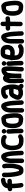

<svg xmlns="http://www.w3.org/2000/svg" viewBox="3669 -4506 1083 8461"><g transform="rotate(-90 4210.5 -275.5)"><path d="M344.5 -238C344.5 -242.9 344.8 -291.6 344.9 -291.6C345.6 -291.6 347 -291.5 348 -291.5H377C396.6 -291.5 410.3 -294.2 420.5 -294.5C426.8 -294 435.9 -293.5 443 -293.5H466C520.9 -293.5 564.5 -339.6 564.5 -393C564.5 -447 520 -491.5 466 -491.5H443C440.1 -491.5 436.6 -491.7 432.7 -492.2C409.6 -495.1 389 -489.5 377 -489.5H348.4C350.8 -498.2 354.5 -506 360.5 -515.2C363.7 -519 369.1 -523.4 380.1 -532.2C388.9 -539.9 402.5 -547.2 419.2 -557.8C437.8 -563.3 466 -568.4 492.8 -576.5H510C564 -576.5 608.5 -621 608.5 -675C608.5 -728.4 564.9 -774.5 510 -774.5H486C459.8 -774.5 439.7 -766.8 425.9 -763.4C386.7 -753.6 350 -747.7 310.7 -724.2C290.2 -711.9 273.7 -702.3 252.2 -684.1C234.4 -667.8 212.5 -652.4 196.1 -625.7L179.7 -599C161.7 -567.1 153.9 -537.8 149.7 -499.8L148.2 -482.9C115.2 -479.5 62.6 -476.9 31.7 -434.6C-3.3 -386.8 13.4 -325.9 53.4 -296.7C88 -271.4 124 -278.8 146.5 -282.2V-238C146.5 -223.6 147.1 -210 148.6 -195.1C152.6 -126.4 155.2 -50.1 165.8 18C168.1 39.2 168.4 54.9 172.9 80.7C178.1 119.4 184.1 181.2 241.2 206.7C326 244.6 409.2 160.7 371.7 72C367.7 33.2 363 -5.1 357.3 -45.4L353.3 -88.4C352.2 -101.2 350.5 -113.7 350.5 -125C350.5 -166.1 344.5 -201.7 344.5 -238Z M671.3 -710.1C651.5 -693.4 638.9 -670.6 635.7 -643.9L634.6 -632C633.8 -621.2 633.5 -613.1 633.5 -605V-496C633.5 -427.5 638 -393.3 643.6 -325.4C646.9 -272.1 654.9 -216.5 660.9 -174.8C665.3 -142 675.3 -99 680 -69.7C685.9 -36.7 691.4 -18.2 698.9 6.1L704.8 29.8C708.9 43.7 712.4 54.1 716.9 66.2C727.1 93.4 736.3 121.9 762 151.8C798.3 197.3 855.6 216.5 920 216.5H958C985.4 216.5 1006.7 210 1024.3 204.8C1091.9 182.2 1123.5 127.1 1148.8 82.2C1173 38.1 1179.2 -19.2 1191.2 -52.2C1198.9 -73.3 1205.3 -116.1 1209.8 -131C1216.9 -153.9 1218.5 -173.2 1222.9 -195.2C1229.8 -236.9 1231.5 -280.2 1231.5 -323V-536C1231.5 -555.1 1230.4 -571.2 1227.9 -585.5L1225.1 -601.3C1220.9 -638.4 1212.5 -687.6 1165.3 -712.2C1111.3 -740.5 1053.9 -715.2 1031 -670.7C1019.8 -649.1 1016.4 -622.6 1024 -596.5C1026.4 -588.2 1027.7 -580.8 1030.1 -571.2L1031.8 -557.3C1032.4 -552.7 1032.8 -549.1 1033.5 -544.4V-303.5C1031.4 -276.8 1030.5 -249 1027 -227.9L1023.2 -203.4C1016.8 -176.9 1010.1 -136 1003.3 -115.5C995.3 -90 987 -53.3 980 -27.5C973.7 -7.7 967.7 0.6 956.4 18.5H915.2C915.2 18.5 913.9 18.2 911.4 17.7C908.9 11.9 905.2 2.9 901.9 -5.7C888.8 -38.4 883.5 -64.4 874.8 -106.4C859.8 -184.5 848 -250.7 840.4 -339.7C836.4 -406.4 831.5 -437.2 831.5 -496V-605C831.5 -606.3 831.6 -608.2 832.3 -614L833.4 -625.8C835.5 -652.3 827 -677.7 810.4 -697.9C776.9 -738.5 714.8 -746.9 671.3 -710.1Z M1595.5 11.2V53C1595.5 62.6 1596.3 71.5 1598.1 81.7C1597.7 86.6 1597.5 91.8 1597.5 97V112C1597.5 150.5 1608.5 188.7 1642.7 212.4C1715.6 262.7 1817.5 198.7 1795.5 109.6V97C1795.5 86.8 1798.5 68.5 1793.5 47.4V7C1793.5 6.5 1793.5 5.7 1793.5 5C1791 -41.7 1787 -77 1784.4 -120.1L1782.5 -155C1782.5 -167.3 1782.1 -182.2 1781.4 -193.4L1779.4 -223.5C1778.8 -233.5 1777.2 -244.5 1776.5 -259.6C1774.6 -308.6 1767.2 -344.5 1763.3 -387C1758.5 -425.4 1752.7 -451.2 1743.5 -486.8C1733.8 -530.2 1723.5 -575.7 1705.9 -618.7C1696.7 -643.2 1689 -668.1 1667.9 -695.6C1648.3 -722.2 1619.3 -753.7 1572.1 -762.8C1522.4 -772.4 1476.7 -759 1444.3 -740.5C1423.7 -728.5 1411.9 -721.1 1391.2 -703.6C1362.9 -679.6 1351.8 -661.5 1333.6 -639.3C1299.8 -595 1286.4 -549.2 1275.1 -492.6C1268.9 -453.2 1256.5 -412.8 1256.5 -359V147C1256.5 201.6 1300.5 246.5 1355.5 246.5C1410.5 246.5 1454.5 201.6 1454.5 147V-359C1454.5 -367.5 1455.2 -374.7 1456.8 -383C1466.7 -437.1 1473.2 -491.4 1489 -517.3C1500.3 -530.2 1509.7 -543.3 1518.8 -552.8C1523 -542 1526.3 -532.8 1530.1 -519.3C1545.9 -469.4 1560.7 -418.5 1566.7 -365.2C1570.6 -323.1 1576.6 -289.4 1578.6 -249.5C1581.9 -209.3 1584.5 -188.6 1584.5 -152C1584.5 -115.7 1589 -78.5 1591.5 -45.6C1591.9 -31.1 1593.5 -22.8 1593.5 -18C1593.5 -8.1 1594.6 -2.3 1595.5 11.2Z M2474.9 -680.7C2434 -747.6 2357.7 -754.7 2297.4 -766.8C2296.5 -766.9 2294.9 -767.2 2293.7 -767.3L2274.5 -769.2C2264.3 -770.6 2253.9 -771.3 2239.7 -770.5H2167C2142.2 -770.5 2121.2 -766 2101.6 -760C2066 -750.3 2037.8 -739.3 2004.7 -719.2C1974.8 -701.5 1948.5 -682.6 1926 -650.1L1911.8 -628.8C1886.8 -591.3 1868.3 -539.2 1855.1 -495.9C1841.4 -450.8 1829.2 -408.3 1825.6 -350.4C1822.8 -308.5 1820.7 -287.7 1823.6 -240.7C1828.3 -167.7 1835.8 -107.5 1851.5 -44.4C1859.3 -10.4 1871.6 17.8 1881.1 38C1908.9 97.1 1952.7 130.1 1999.7 159.5L2011.2 167.2C2028.2 178.5 2049.3 193.2 2080.5 199.6C2107 206.9 2136.6 211.2 2166.8 214.3L2180.8 216C2192.6 218.3 2205.9 219.2 2220 218.5H2322C2339.1 218.5 2353.5 216.7 2370.5 210.7C2402.6 201.5 2429.7 185.7 2452.9 174C2476.6 166.5 2501.5 149.9 2515 122.8C2543.7 65.4 2511.1 10.1 2470.8 -10C2410.6 -40.1 2357.5 1.3 2341.2 9.5C2337.5 11.3 2327.6 14.2 2314.4 20.5H2208.6C2202.6 19.4 2196.1 18.4 2190.1 17.7L2172.1 15.7C2152.8 13.6 2130.7 8.6 2127.2 6.6C2112.1 -5.4 2098.2 -11.7 2086.9 -18.8C2082 -21.8 2080.8 -24.7 2066.5 -34.7C2065.9 -35.5 2064.8 -37.4 2061.8 -42.5C2055 -59.7 2047.4 -74.7 2043.6 -89.3C2038.5 -114.8 2034.1 -138 2029 -166.4C2023.7 -198 2020.6 -249.7 2020.5 -292C2021.1 -303.6 2022.1 -318.7 2023.4 -335C2026.7 -375 2033.7 -401.2 2044 -438.3C2048.8 -453.5 2063.4 -489.6 2071.1 -510.1L2077.1 -520.6C2082.3 -528.8 2085.9 -534.5 2088 -536.9C2103.4 -548.3 2125.5 -561.9 2137.4 -564.2C2150.2 -566.8 2165.7 -572.5 2167 -572.5H2247C2247.6 -572.5 2250.1 -572.8 2251.1 -572.7L2268.4 -570.9C2275.4 -569.5 2284.6 -567.5 2297.8 -566.7C2303.8 -565 2309.6 -563.7 2315.7 -562C2328.4 -545.4 2347.7 -530.4 2372.3 -524.5C2428.9 -510.9 2480.2 -547.8 2492.2 -597.9C2498.9 -626.1 2490.5 -655.8 2474.9 -680.7Z M2549.5 -440V-370C2549.5 -323.1 2557.5 -286.6 2557.5 -249.2C2559.5 -202.1 2565.5 -171.2 2565.5 -132V-84C2565.5 -73.3 2566 -64.2 2567.5 -53.3V-42C2567.5 -32.2 2568 -24.1 2569.5 -13.3V120C2569.5 174.2 2614.7 219.5 2669 219.5C2723.9 219.5 2767.5 173.4 2767.5 120V-2.7C2768.5 -19.5 2765.5 -36.5 2765.5 -42C2765.5 -58.4 2763.5 -74.3 2763.5 -84V-132C2763.5 -180.2 2757.4 -215.3 2755.5 -256.6C2753.8 -297.3 2747.5 -335.9 2747.5 -370V-440C2747.5 -494.5 2702.6 -538.5 2648.5 -538.5C2594.5 -538.5 2549.5 -494.5 2549.5 -440ZM2555.5 -643C2555.5 -586.8 2601.6 -541.5 2657.5 -541.5C2711.7 -541.5 2756.5 -584.8 2756.5 -640C2756.5 -696.4 2709.4 -741.5 2654.5 -741.5C2600.3 -741.5 2555.5 -698.2 2555.5 -643Z M3094 -744.5C3093.1 -744.5 3091.5 -744.4 3090.3 -744.3C2998 -735.1 2939.7 -693.7 2893.4 -640.3C2853.8 -592.7 2825.4 -522.7 2811.3 -456.9C2811.2 -456.5 2811.1 -455.7 2811 -455.2L2803 -406.9C2797.2 -369.5 2792.5 -331.5 2792.5 -286C2792.5 -264.5 2792.8 -245.1 2793.5 -223.1C2796.2 -184.9 2794.7 -150.6 2804.5 -110.4C2818.6 -46.8 2833.6 15.2 2871.1 68.2C2885 88.7 2900.5 101.5 2911.5 112.5L2928.5 129.5C2969.4 170.4 3025.6 190.4 3088.3 198.2C3122.8 202.5 3156.6 206.5 3199 206.5C3209.8 206.5 3219.2 205.2 3229.3 204.4C3273.2 201.7 3308.4 184.9 3332.7 169.9C3429.1 110.6 3453.5 -12.8 3453.5 -140V-185C3453.5 -222.4 3448.9 -260.4 3446.3 -292.4L3441.4 -342.2C3438.1 -385.9 3433.5 -426 3424.7 -467.5C3420.6 -488.3 3418 -510.2 3411.2 -535C3407 -550.1 3406 -569 3397.4 -593.5C3391 -611.5 3384.1 -631.1 3368.2 -653.8C3352.2 -679.4 3334.3 -707.4 3301.1 -730C3286.1 -740.2 3251.4 -769.6 3202 -760.5C3153.6 -759.8 3121.3 -744.5 3094 -744.5ZM3192.6 -560.9C3195.8 -556 3198.6 -551.8 3203.6 -544.7C3205.2 -541.1 3207.4 -534.3 3211 -524.6C3213.3 -518.7 3213.3 -507.3 3219.8 -484.2C3228.4 -449.4 3235.1 -405.7 3239.8 -363.6L3244.7 -324.2L3248.6 -274.1C3250.8 -245.9 3255.5 -213.1 3255.5 -185V-140C3255.5 -128.5 3254.9 -118.1 3253.7 -106.8C3251.2 -80.4 3250 -52 3245.8 -36C3236.3 -3 3231.1 3.8 3213.4 7.5C3207.4 7.6 3201.9 7.8 3193.5 8.5H3180.8C3159.1 6.4 3131.3 4.3 3113.7 1.1C3099.9 -1.4 3081.8 -3 3076.4 -5.2C3068.2 -10.2 3060.1 -20 3049.9 -29C3033.4 -43.7 3024.8 -53.4 3019.9 -69.8C3014.6 -87.4 3012 -88.4 3006.6 -114C3000.1 -142.6 2995.9 -155.4 2994.4 -181.7C2991.7 -213 2990.5 -250.1 2990.5 -285C2990.5 -334.8 2997.7 -373.5 3005.8 -419.7C3013.2 -451.8 3030.2 -492.7 3045.1 -513.3C3063.7 -533.8 3078.3 -546.5 3098 -546.5C3137.6 -546.5 3163.6 -554.6 3192.6 -560.9Z M3817.5 11.2V53C3817.5 62.6 3818.3 71.5 3820.1 81.7C3819.7 86.6 3819.5 91.8 3819.5 97V112C3819.5 150.5 3830.5 188.7 3864.7 212.4C3937.6 262.7 4039.5 198.7 4017.5 109.6V97C4017.5 86.8 4020.5 68.5 4015.5 47.4V7C4015.5 6.5 4015.5 5.7 4015.5 5C4013 -41.7 4009 -77 4006.4 -120.1L4004.5 -155C4004.5 -167.3 4004.1 -182.2 4003.4 -193.4L4001.4 -223.5C4000.8 -233.5 3999.2 -244.5 3998.5 -259.6C3996.6 -308.6 3989.2 -344.5 3985.3 -387C3980.5 -425.4 3974.7 -451.2 3965.5 -486.8C3955.8 -530.2 3945.5 -575.7 3927.9 -618.7C3918.7 -643.2 3911 -668.1 3889.9 -695.6C3870.3 -722.2 3841.3 -753.7 3794.1 -762.8C3744.4 -772.4 3698.7 -759 3666.3 -740.5C3645.7 -728.5 3633.9 -721.1 3613.2 -703.6C3584.9 -679.6 3573.8 -661.5 3555.6 -639.3C3521.8 -595 3508.4 -549.2 3497.1 -492.6C3490.9 -453.2 3478.5 -412.8 3478.5 -359V147C3478.5 201.6 3522.5 246.5 3577.5 246.5C3632.5 246.5 3676.5 201.6 3676.5 147V-359C3676.5 -367.5 3677.2 -374.7 3678.8 -383C3688.7 -437.1 3695.2 -491.4 3711 -517.3C3722.3 -530.2 3731.7 -543.3 3740.8 -552.8C3745 -542 3748.3 -532.8 3752.1 -519.3C3767.9 -469.4 3782.7 -418.5 3788.7 -365.2C3792.6 -323.1 3798.6 -289.4 3800.6 -249.5C3803.9 -209.3 3806.5 -188.6 3806.5 -152C3806.5 -115.7 3811 -78.5 3813.5 -45.6C3813.9 -31.1 3815.5 -22.8 3815.5 -18C3815.5 -8.1 3816.6 -2.3 3817.5 11.2Z M4718.5 -317C4718.5 -353.5 4714.8 -391.6 4708.9 -426.4C4704.1 -452.9 4699.2 -487.5 4688.1 -516.3C4685 -524.5 4681 -543.9 4676.1 -561.3L4667.9 -589.7C4663.8 -602.9 4661.4 -611.9 4657.3 -621.2L4649.2 -639.4C4634.7 -671.4 4609.4 -703.8 4584.9 -726C4551.7 -754.8 4506.4 -768.5 4456 -768.5H4393C4381.5 -768.5 4367.8 -768.9 4355.7 -767.1C4322.9 -762.4 4290.2 -760 4255.5 -746C4240.7 -740.7 4222.6 -735.8 4201.8 -723.2L4188.8 -715.8C4175.6 -708.5 4155.8 -695.3 4145.2 -688.2C4113.2 -666.9 4087.5 -624.2 4087.5 -575V-566C4087.5 -512.6 4131.1 -466.5 4186 -466.5C4234.1 -466.5 4270.4 -500.3 4282 -541.1L4299.5 -550.8C4311.2 -556.6 4325.2 -562.6 4335 -564C4355 -567.6 4372.2 -570.5 4391 -570.5H4456C4457.6 -570.5 4458.5 -570.2 4460.2 -569.9C4464.3 -564.6 4468.7 -556.8 4474.7 -544.7C4482.9 -523.5 4487.8 -488.1 4501.2 -451.8L4505.5 -434.5C4506.7 -429 4508.1 -422.6 4509.4 -416.5H4343C4273.6 -416.5 4235.7 -390.7 4199.7 -357.7C4164.2 -325.3 4139 -293.9 4118 -248.8L4106.2 -223.2C4091.8 -194.3 4077.6 -161 4064.5 -134.8C4049.4 -104.7 4044.5 -61 4044.5 -21C4044.5 35.8 4070 77.5 4102.3 106.2C4121.4 122.7 4141.2 132.8 4150.6 140.3C4183.3 166.4 4224.9 182.5 4269.7 190L4286.5 192.9C4295.5 194.5 4305.9 195.5 4316 195.5H4397C4449.6 195.5 4490.4 177.6 4529.8 161.1C4554.4 188.5 4587.7 205.8 4623.6 216C4683.6 233.5 4733.3 192.1 4746 148.5C4763.7 87.7 4722.7 38.7 4677.5 25.7V14.5C4678 10.2 4678.2 8.8 4678.4 2.2C4679.8 -4.6 4681.5 -12.9 4681.5 -21C4687.5 -42.1 4689.4 -59 4695.7 -74.9C4710 -109.6 4717.5 -146.6 4717.5 -191V-304C4717.5 -307.3 4718.5 -312.8 4718.5 -317ZM4519.5 -218.5V-182.3L4517.9 -169.5C4516.8 -162.9 4514.9 -156.4 4511.7 -149.2C4496.8 -115.6 4489.8 -77.5 4484.1 -39L4473.4 -31.4C4464.6 -26.1 4460.3 -24.7 4452.3 -21C4428.7 -10.2 4414.9 -2.5 4397 -2.5H4322C4320.2 -2.5 4317.9 -2.7 4316.3 -3L4299.5 -5.9C4292.1 -7.2 4280.1 -9.9 4275.4 -13.6C4266.7 -22.2 4255.9 -27.8 4243.5 -34.9C4243.6 -40.9 4244.1 -48.4 4244.8 -51.9C4245.4 -52.9 4246 -54.1 4246.5 -55.2C4257.6 -81.3 4273.3 -110.8 4286.4 -142L4295.8 -162.8C4306.9 -184.7 4311.6 -190.5 4332.2 -211.2C4334.8 -213.3 4337.6 -215.6 4341.1 -218.5Z M5000.5 -298V85C5000.5 150.6 5066.1 125.2 5066.1 125.2C5073.9 125.2 5090.1 124.2 5097.8 124.5C5103.7 124.7 5198.5 154.5 5198.5 85V-131C5198.5 -151.9 5198.8 -172.6 5199.5 -192.8C5200.7 -229.5 5206.2 -261.1 5209.3 -300.8C5215.2 -340.3 5217.1 -384.7 5223.5 -412.5C5229 -435.6 5229.7 -448.7 5234.5 -464.9L5242.1 -485.1C5244.7 -488.7 5247.7 -493.3 5251.7 -499.4C5256.2 -504.9 5266.6 -513.7 5277.6 -526.5C5282.9 -531.6 5287.9 -535 5298.1 -540.1C5302 -541.9 5306.1 -544.1 5310.8 -546.6C5311.9 -538.3 5312.9 -528.7 5313.6 -519.3L5315.6 -491.1C5316.2 -483.6 5316.5 -477.1 5316.5 -470V-309C5316.5 -275.7 5308.5 -229.7 5308.5 -184V-161C5308.5 -154.7 5308.2 -148.3 5307.6 -141L5305.7 -116.5C5302 -93.6 5298.5 -63.2 5298.5 -36C5298.5 -20.8 5294.5 15.1 5294.5 40V46.1C5293.4 53.8 5292.5 65.8 5292.5 76C5292.5 81.4 5291.5 86.5 5291.5 92C5291.5 101.3 5290.5 106 5290.5 113V136C5290.5 189.9 5334.6 235.5 5389.5 235.5C5444.4 235.5 5488.5 189.9 5488.5 136V117C5488.5 108.1 5490.5 93.3 5490.5 76C5490.5 67.2 5492.5 57.3 5492.5 40C5492.5 20.5 5496.5 -7.2 5496.5 -34C5496.5 -69.5 5506.5 -109 5506.5 -158V-184C5506.5 -190.8 5507.5 -199.6 5507.5 -208C5507.5 -238.2 5514.5 -265 5514.5 -307V-470C5514.5 -482.2 5514.2 -493.9 5513.4 -506.4L5511.4 -535.6C5511.4 -536.1 5511.3 -537 5511.2 -537.7C5501.3 -616.6 5481.2 -752.5 5350 -752.5H5333C5293.3 -752.5 5258.7 -740.4 5232.3 -728.1C5195.5 -711.3 5158.8 -691.4 5128.4 -656.5L5116.5 -644.5C5113.1 -641.1 5110.6 -638.4 5107.1 -634.4C5081.5 -664.5 5047.9 -683.6 5008.8 -686.4C4965.8 -689.7 4932.3 -679.4 4904.4 -661.3C4873.5 -640.8 4843.6 -609.4 4827.8 -569.7C4806.5 -529.6 4799.2 -486.5 4787.7 -451.6C4778.5 -427 4774.5 -395.6 4774.5 -367V-182C4774.5 -134.8 4780.5 -82.1 4780.5 -40C4780.5 -17.9 4782.5 12.4 4782.5 30V139C4782.5 193.2 4827.7 238.5 4882 238.5C4936.9 238.5 4980.5 192.4 4980.5 139V30C4980.5 6.8 4978.5 -21.8 4978.5 -43C4978.5 -81 4974.5 -115.3 4972.5 -148.1V-367C4972.5 -388.4 4975.7 -390.5 4981.4 -409.9L4986.4 -426.5C4992.3 -403.4 4996.4 -380.8 4998.5 -352.6C4998.6 -347.1 4998.9 -341.6 4999.5 -335.8V-327C4999.5 -317.6 5000.5 -308.2 5000.5 -298Z M5539.5 -440V-370C5539.5 -323.1 5547.5 -286.6 5547.5 -249.2C5549.5 -202.1 5555.5 -171.2 5555.5 -132V-84C5555.5 -73.3 5556 -64.2 5557.5 -53.3V-42C5557.5 -32.2 5558 -24.1 5559.5 -13.3V120C5559.5 174.2 5604.7 219.5 5659 219.5C5713.9 219.5 5757.5 173.4 5757.5 120V-2.7C5758.5 -19.5 5755.5 -36.5 5755.5 -42C5755.5 -58.4 5753.5 -74.3 5753.5 -84V-132C5753.5 -180.2 5747.4 -215.3 5745.5 -256.6C5743.8 -297.3 5737.5 -335.9 5737.5 -370V-440C5737.5 -494.5 5692.6 -538.5 5638.5 -538.5C5584.5 -538.5 5539.5 -494.5 5539.5 -440ZM5545.5 -643C5545.5 -586.8 5591.6 -541.5 5647.5 -541.5C5701.7 -541.5 5746.5 -584.8 5746.5 -640C5746.5 -696.4 5699.4 -741.5 5644.5 -741.5C5590.3 -741.5 5545.5 -698.2 5545.5 -643Z M6133.2 20.6C6107.9 14 6084 5.5 6062.1 -4.9L6025.5 -41.5C6021.8 -45.3 6020.7 -47.1 6014.6 -55.8C6012.7 -60.6 6010.1 -72 6006.7 -89.5C5999.9 -120.8 5995.6 -142.9 5995.1 -174.3C6018.9 -170.3 6047.5 -167.5 6075 -167.5H6141C6161.3 -167.5 6179.6 -169.4 6197.4 -172.9C6236.3 -177.2 6265.9 -195.1 6285.5 -203C6319.5 -215.9 6349 -233.2 6375.1 -259C6405.3 -287.6 6421.4 -323.5 6435.2 -354.6C6451.2 -389.8 6455.8 -425.4 6461.1 -462.7C6461.2 -463.4 6461.4 -464.7 6461.4 -465.7C6467.7 -566.7 6446.5 -661.2 6383.4 -718.6C6336 -762.7 6268.4 -788.5 6185 -788.5H6078C6062.9 -788.5 6047.9 -786.5 6032.6 -782.6L6013.2 -778.7C5991.5 -773.7 5973.4 -764.7 5954.7 -751.2C5916.1 -722.2 5886.4 -682.8 5867.2 -636.1C5856.2 -608.4 5849 -576.9 5840.6 -554.5C5830.4 -523.8 5825.4 -495.7 5819.9 -462.5C5816.1 -433.2 5808.3 -406.4 5806 -367.5C5791.2 -350.4 5782.5 -327.4 5782.5 -304C5782.5 -284.7 5786.7 -268.1 5798.5 -249.4C5797.9 -233.5 5797.5 -215.2 5797.5 -199.8C5794.6 -125.7 5808.2 -59.5 5823.9 -2.7C5839.4 50.3 5872.1 85.1 5901.5 114.5L5918.5 131.5C5926.9 139.9 5933.1 145.5 5943.5 153C5959.6 165.8 5980.4 174.3 5989.1 179.8C6008.7 192 6030.9 198 6054.3 203.5C6069.2 207.3 6088.6 216.1 6119.7 218.4C6135.5 220.2 6156.5 224.5 6182 224.5H6285C6308.1 224.5 6324.7 220.2 6336.1 217.4C6367.7 209.5 6400.2 193.1 6422 177.4C6445.3 167.1 6481.6 147.5 6494.4 104.8C6511.9 46.6 6475 -4.1 6427.7 -18.1C6382.3 -31.5 6346.3 -9.1 6312.2 12.2C6297.9 20.9 6286.1 26.5 6285 26.5H6179C6171.9 26.5 6157.2 21.8 6133.2 20.6ZM6078.3 -590.5H6194.7C6211.2 -587.7 6210.2 -588.3 6229.6 -584.3L6244.1 -577C6244.9 -576.5 6246.6 -575.4 6248.7 -573.9C6250.9 -568.7 6253.1 -561 6257.4 -550.6C6261.1 -541 6264.5 -519.2 6264.5 -498C6264.5 -487.2 6263.3 -475.3 6261.9 -461.6C6257.5 -439.7 6243.6 -407.6 6235.5 -399.5C6226.8 -390.9 6204.5 -385.2 6173.2 -369.5C6170.6 -368.2 6157.5 -365.5 6141 -365.5H6072C6049.3 -365.5 6026.8 -369 6006.4 -374.6C6006.8 -378 6007.3 -381.4 6008 -385.8L6016.1 -432.2C6021.6 -472.6 6030 -494 6041.9 -533.1C6049.5 -558.1 6054.7 -573.7 6068 -587.7C6072.2 -588.9 6078.1 -590.5 6078.3 -590.5Z M6862.5 11.2V53C6862.5 62.6 6863.3 71.5 6865.1 81.7C6864.7 86.6 6864.5 91.8 6864.5 97V112C6864.5 150.5 6875.5 188.7 6909.7 212.4C6982.6 262.7 7084.5 198.7 7062.5 109.6V97C7062.5 86.8 7065.5 68.5 7060.5 47.4V7C7060.5 6.5 7060.5 5.7 7060.5 5C7058 -41.7 7054 -77 7051.4 -120.1L7049.5 -155C7049.5 -167.3 7049.1 -182.2 7048.4 -193.4L7046.4 -223.5C7045.8 -233.5 7044.2 -244.5 7043.5 -259.6C7041.6 -308.6 7034.2 -344.5 7030.3 -387C7025.5 -425.4 7019.7 -451.2 7010.5 -486.8C7000.8 -530.2 6990.5 -575.7 6972.9 -618.7C6963.7 -643.2 6956 -668.1 6934.9 -695.6C6915.3 -722.2 6886.3 -753.7 6839.1 -762.8C6789.4 -772.4 6743.7 -759 6711.3 -740.5C6690.7 -728.5 6678.9 -721.1 6658.2 -703.6C6629.9 -679.6 6618.8 -661.5 6600.6 -639.3C6566.8 -595 6553.4 -549.2 6542.1 -492.6C6535.9 -453.2 6523.5 -412.8 6523.5 -359V147C6523.5 201.6 6567.5 246.5 6622.5 246.5C6677.5 246.5 6721.5 201.6 6721.5 147V-359C6721.5 -367.5 6722.2 -374.7 6723.8 -383C6733.7 -437.1 6740.2 -491.4 6756 -517.3C6767.3 -530.2 6776.7 -543.3 6785.8 -552.8C6790 -542 6793.3 -532.8 6797.1 -519.3C6812.9 -469.4 6827.7 -418.5 6833.7 -365.2C6837.6 -323.1 6843.6 -289.4 6845.6 -249.5C6848.9 -209.3 6851.5 -188.6 6851.5 -152C6851.5 -115.7 6856 -78.5 6858.5 -45.6C6858.9 -31.1 6860.5 -22.8 6860.5 -18C6860.5 -8.1 6861.6 -2.3 6862.5 11.2Z M7288.5 -698V-567.5H7189C7134.1 -567.5 7089.5 -522.4 7089.5 -468C7089.5 -413 7134.9 -369.5 7189 -369.5H7288.5V-142C7288.5 -136.8 7286.5 -124.1 7286.5 -110V84C7286.5 138.6 7330.5 183.5 7385.5 183.5C7440.5 183.5 7484.5 138.6 7484.5 84V-110C7484.5 -114.5 7486.5 -127.3 7486.5 -142V-369.5H7547C7563.2 -369.5 7577 -370.4 7592.9 -373.5C7603.4 -373.6 7616.2 -374.5 7629.1 -376.8C7663.5 -379.9 7687.9 -394.3 7705.4 -419.7C7755.2 -491.9 7692.7 -588.1 7607.6 -573.9L7596.3 -571.9C7582.5 -569.4 7564.3 -568.9 7553.6 -567.5H7486.5V-698C7486.5 -752.5 7441.6 -796.5 7387.5 -796.5C7333.5 -796.5 7288.5 -752.5 7288.5 -698Z M8049 -744.5C8048.1 -744.5 8046.5 -744.4 8045.3 -744.3C7953 -735.1 7894.7 -693.7 7848.4 -640.3C7808.8 -592.7 7780.4 -522.7 7766.3 -456.9C7766.2 -456.5 7766.1 -455.7 7766 -455.2L7758 -406.9C7752.2 -369.5 7747.5 -331.5 7747.5 -286C7747.5 -264.5 7747.8 -245.1 7748.5 -223.1C7751.2 -184.9 7749.7 -150.6 7759.5 -110.4C7773.6 -46.8 7788.6 15.2 7826.1 68.2C7840 88.7 7855.5 101.5 7866.5 112.5L7883.5 129.5C7924.4 170.4 7980.6 190.4 8043.3 198.2C8077.8 202.5 8111.6 206.5 8154 206.5C8164.8 206.5 8174.2 205.2 8184.3 204.4C8228.2 201.7 8263.4 184.9 8287.7 169.9C8384.1 110.6 8408.5 -12.8 8408.5 -140V-185C8408.5 -222.4 8403.9 -260.4 8401.3 -292.4L8396.4 -342.2C8393.1 -385.9 8388.5 -426 8379.7 -467.5C8375.6 -488.3 8373 -510.2 8366.2 -535C8362 -550.1 8361 -569 8352.4 -593.5C8346 -611.5 8339.1 -631.1 8323.2 -653.8C8307.2 -679.4 8289.3 -707.4 8256.1 -730C8241.1 -740.2 8206.4 -769.6 8157 -760.5C8108.6 -759.8 8076.3 -744.5 8049 -744.5ZM8147.6 -560.9C8150.8 -556 8153.6 -551.8 8158.6 -544.7C8160.2 -541.1 8162.4 -534.3 8166 -524.6C8168.3 -518.7 8168.3 -507.3 8174.8 -484.2C8183.4 -449.4 8190.1 -405.7 8194.8 -363.6L8199.7 -324.2L8203.6 -274.1C8205.8 -245.9 8210.5 -213.1 8210.5 -185V-140C8210.5 -128.5 8209.9 -118.1 8208.7 -106.8C8206.2 -80.4 8205 -52 8200.8 -36C8191.3 -3 8186.1 3.8 8168.4 7.5C8162.4 7.6 8156.9 7.8 8148.5 8.5H8135.8C8114.1 6.4 8086.3 4.3 8068.7 1.1C8054.9 -1.4 8036.8 -3 8031.4 -5.2C8023.2 -10.2 8015.1 -20 8004.9 -29C7988.4 -43.7 7979.8 -53.4 7974.9 -69.8C7969.6 -87.4 7967 -88.4 7961.6 -114C7955.1 -142.6 7950.9 -155.4 7949.4 -181.7C7946.7 -213 7945.5 -250.1 7945.5 -285C7945.5 -334.8 7952.7 -373.5 7960.8 -419.7C7968.2 -451.8 7985.2 -492.7 8000.1 -513.3C8018.7 -533.8 8033.3 -546.5 8053 -546.5C8092.6 -546.5 8118.6 -554.6 8147.6 -560.9Z"/></g></svg>

Font: Smoothie
Style: ExBd
Weight: 800
Foundry: Cannot Into Space Fonts
Version: Version 0.8